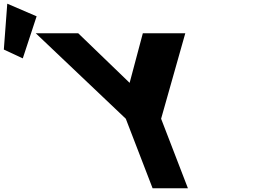

<svg xmlns="http://www.w3.org/2000/svg" viewBox="-256 -1002 1373 1022"><path d="M-235.6 -738.3 -134.7 -691.3 -61.1 -915.2 -217.3 -982.4ZM-65.7 -825 413.6 -370 556.2 0H744.2L601.6 -370L730.3 -825H504.3L434 -561L160.3 -825Z"/></svg>

Font: Hussar
Style: BdOpOblFour
Weight: 700
Foundry: Cannot Into Space Fonts
Version: Version 2.00